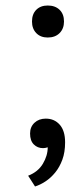

<svg xmlns="http://www.w3.org/2000/svg" viewBox="-20 -527 296 696"><path d="M89 -43Q89 -67 105 -82Q121 -97 146 -97Q177 -97 196.5 -75Q216 -53 216 -11Q216 25 206 52Q196 79 180 98.5Q164 118 145 130.5Q126 143 107 149L82 110Q118 96 135.5 66.5Q153 37 153 7Q144 10 136 10Q116 10 102.5 -3.5Q89 -17 89 -43ZM96 -449Q96 -476 111.5 -491.5Q127 -507 153 -507Q180 -507 196 -491.5Q212 -476 212 -449Q212 -423 196 -407Q180 -391 153 -391Q127 -391 111.5 -407Q96 -423 96 -449Z"/></svg>

Font: PTSans
Style: Regular
Weight: 400
Designer: A.Korolkova, O.Umpeleva, V.Yefimov
Foundry: ParaType Ltd
Version: Version 2.003W OFL